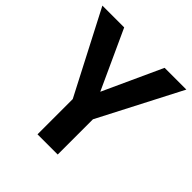

<svg xmlns="http://www.w3.org/2000/svg" viewBox="-189 -854 997 997"><g transform="rotate(45 309.5 -355.5)"><path d="M161.1 -710.9 309.6 -386.7 458 -710.9H617.7L383.8 -258.8V0H235.4V-258.8L1 -710.9Z"/></g></svg>

Font: Vazirmatn UI
Style: Bold
Weight: 700
Designer: Saber Rastikerdar
Foundry: Saber Rastikerdar
Version: Version 33.003